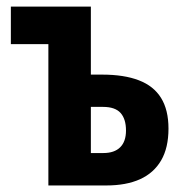

<svg xmlns="http://www.w3.org/2000/svg" viewBox="-20 -567 563 587"><path d="M257.8 -546.9V-338.9H292Q359.4 -338.9 404.5 -321.5Q449.7 -304.2 472.4 -267.6Q495.1 -231 495.1 -173.8Q495.1 -115.2 472.7 -76.7Q450.2 -38.1 408 -19Q365.7 0 305.2 0H127.9V-432.1H13.2V-546.9ZM294.9 -240.2H257.8V-99.1H295.9Q329.6 -99.1 347.4 -116.7Q365.2 -134.3 365.2 -168Q365.2 -203.1 348.6 -221.7Q332 -240.2 294.9 -240.2Z"/></svg>

Font: Open Sans Condensed
Style: Regular
Weight: 400
Width: 3
Designer: Monotype Design Team
Foundry: Monotype Imaging Inc.
Version: Version 3.000